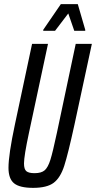

<svg xmlns="http://www.w3.org/2000/svg" viewBox="-20 -900 464 928"><path d="M21 -89Q21 -152 52 -298L135 -688H212L120 -258Q96 -146 96 -110Q96 -82 107.5 -72.5Q119 -63 147 -63Q180 -63 196 -77Q212 -91 223.5 -127.5Q235 -164 255 -258L346 -688H424L340 -298Q309 -156 290.5 -98.5Q272 -41 239.5 -16.5Q207 8 140 8Q75 8 48 -14Q21 -36 21 -89ZM189 -751V-756L274 -880H356L392 -756V-751H339L310 -835L246 -751Z"/></svg>

Font: Saira Ultra Condensed Medium
Style: Italic
Weight: 500
Width: 1
Italic angle: -12°
Designer: Hector Gatti with collaboration of the Omnibus-Type team
Foundry: Omnibus-Type
Version: Version 1.001; ttfautohint (v1.8)